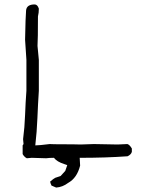

<svg xmlns="http://www.w3.org/2000/svg" viewBox="-20 -717 654 865"><path d="M233 128 212 119Q206 106 206 101Q221 88 229 84L253 76L274 53L283 27L269 22Q237 12 223 -6Q202 -6 188 -4L123 -6L101 -4Q100 -5 97.5 -6Q95 -7 90 -12Q85 -17 82 -23V-62L86 -68L84 -90Q91 -143 93 -199Q95 -255 99 -308V-447L93 -538Q95 -643 97.5 -670Q100 -697 136 -697Q149 -697 155 -678Q155 -659 151 -643Q151 -540 149 -510L155 -447V-308Q151 -247 148.5 -184.5Q146 -122 139 -62Q156 -62 204 -68Q219 -67 258 -67Q316 -67 343 -66L403 -68L510 -66L554 -68Q564 -65 574 -48V-33Q571 -21 555 -13Q458 -6 339 -6L341 29Q327 85 287 107Q262 126 233 128Z"/></svg>

Font: Yozai
Style: Regular
Weight: 400
Designer: LXGW / Y.OzVox
Foundry: LXGW / Y.OzVox
Version: Version 0.861;October 22, 2024